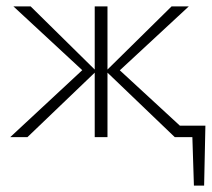

<svg xmlns="http://www.w3.org/2000/svg" viewBox="-20 -430 664 602"><path d="M588 152 582 -36H624L620 152ZM542 -36H612V0H542ZM528 0 312 -207 518 -410H572L340 -195V-224L583 0ZM12 0 253 -224V-196L22 -410H76L282 -207L66 0ZM277 0V-410H317V0Z"/></svg>

Font: Ysabeau ExtraLight
Style: Regular
Weight: 250
Designer: Christian Thalmann (Catharsis Fonts)
Version: Version 2.002